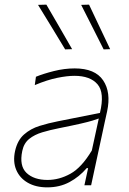

<svg xmlns="http://www.w3.org/2000/svg" viewBox="-20 -799 556 828"><path d="M184 9Q134.5 9 99.8 -11Q65 -31 50 -66.5Q35 -102 45 -148Q55.5 -194.5 83.8 -219.2Q112 -244 150.5 -256Q189 -268 230 -276L411 -312Q432 -398.5 400.8 -435.2Q369.5 -472 301 -472Q269.5 -472 226.5 -463.2Q183.5 -454.5 130 -432L135 -468Q166.5 -481 212.2 -492.5Q258 -504 302 -504Q390 -504 424.8 -452.5Q459.5 -401 442 -319Q437.5 -298 431.5 -271.5Q425.5 -245 418.5 -211L402.5 -137Q396 -107 388.8 -73.5Q381.5 -40 373 0H344L360 -74H354Q322 -36.5 279.8 -13.8Q237.5 9 184 9ZM185 -23Q235.5 -23 283.8 -49.8Q332 -76.5 376 -150L406 -288Q395.5 -284 378.5 -278.8Q361.5 -273.5 327.8 -265.8Q294 -258 234 -246Q196 -238.5 162.5 -228.5Q129 -218.5 106 -200Q83 -181.5 76 -148Q62.5 -83.5 94.5 -53.2Q126.5 -23 185 -23ZM261 -586Q232 -634 202.8 -682Q173.5 -730 144 -778L180 -779Q207.5 -732 235.5 -683.5Q263.5 -635 291 -587ZM427 -586Q402.5 -635 378 -683.2Q353.5 -731.5 330 -778L364 -779Q386.5 -732 409.2 -683.5Q432 -635 455 -587Z"/></svg>

Font: Commissioner Thin
Style: Italic
Weight: 100
Italic angle: -12°
Designer: Kostas Bartsokas
Foundry: Kostas Bartsokas
Version: Version 1.000; ttfautohint (v1.8.3)